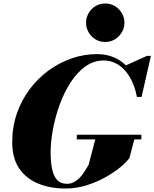

<svg xmlns="http://www.w3.org/2000/svg" viewBox="-20 -1070 884 1100"><path d="M355 10Q268.5 10 199.5 -18Q130.5 -46 90.2 -104.8Q50 -163.5 50 -255Q50 -343 76.8 -420Q103.5 -497 150.5 -559.5Q197.5 -622 259.2 -666.8Q321 -711.5 391.5 -735.8Q462 -760 535 -760Q605 -760 658 -728.5Q711 -697 742.8 -641.5Q774.5 -586 779.5 -514.5H764.5Q754.5 -566 736 -604.8Q717.5 -643.5 692.5 -670Q667.5 -696.5 637.5 -710Q607.5 -723.5 575 -723.5Q516.5 -723.5 468.5 -688.8Q420.5 -654 383.5 -596.2Q346.5 -538.5 321.2 -468.5Q296 -398.5 283 -327.2Q270 -256 270 -195.5Q270 -144.5 278 -104Q286 -63.5 306.2 -40.2Q326.5 -17 363.5 -17Q383.5 -17 400.5 -25Q417.5 -33 432.5 -47.5Q447.5 -62 460.8 -82Q474 -102 487.5 -125L528.5 -281.5H752.5L721.5 -165Q705 -141.5 668.8 -111.5Q632.5 -81.5 582.8 -53.8Q533 -26 474.5 -8Q416 10 355 10ZM420 -271.5V-298H790V-271.5ZM765 -514.5 755 -581.5Q742 -608.5 726 -637.5Q710 -666.5 691.5 -691L822 -750H844.5L791 -514.5ZM582.5 -829.5Q551 -829.5 526.2 -845Q501.5 -860.5 487.2 -885.8Q473 -911 473 -940Q473 -969 487.2 -994Q501.5 -1019 526.2 -1034.5Q551 -1050 582.5 -1050Q614 -1050 639 -1034.5Q664 -1019 678.5 -994Q693 -969 693 -940Q693 -911 678.5 -885.8Q664 -860.5 639 -845Q614 -829.5 582.5 -829.5Z"/></svg>

Font: Bodoni Moda 9pt Black
Style: Italic
Weight: 900
Italic angle: -13°
Designer: Owen Earl
Foundry: indestructible type
Version: Version 2.004